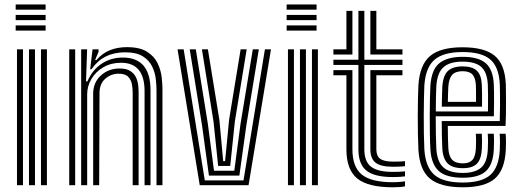

<svg xmlns="http://www.w3.org/2000/svg" viewBox="-20 -818 2287 848"><path d="M49.2 -775.2V-798.2H181.5V-775.2ZM49.2 -729V-752H181.5V-729ZM49.2 -682.8V-705.8H181.5V-682.8ZM161 0V-600H187.2V0ZM55 0V-600H81.5V0ZM108 0V-600H134.5V0Z M671.2 0V-420.5Q671.2 -440 668.2 -467.9Q665.2 -495.8 652.6 -523.1Q640 -550.5 611.5 -568.8Q583 -587 532.2 -587Q436 -587 384.2 -512.5H378.2L388.8 -600H415L415.5 -589.8L400 -552.8H405.8Q431.5 -582.5 465 -596.1Q498.5 -609.8 540.5 -609.8Q598 -609.8 630.1 -589.1Q662.2 -568.5 676.5 -537.9Q690.8 -507.2 694.1 -476.5Q697.5 -445.8 697.5 -425.5V0ZM285.8 0V-600H312V0ZM338.5 0V-600H364.8L360 -458.5H366Q388 -509.5 429.4 -536.9Q470.8 -564.2 524.2 -563.8Q644.8 -562.8 644.8 -418.8V0H618.5V-415.5Q618.5 -540.8 514.8 -540.8Q470.5 -540.8 436.8 -521.1Q403 -501.5 384 -469.6Q365 -437.8 365 -401.2V0ZM391.5 0V-403.5Q391.5 -453.8 425.5 -484.6Q459.5 -515.5 508 -515.5Q538.8 -515.5 555.9 -504.2Q573 -493 580.8 -476Q588.5 -459 590.4 -441.2Q592.2 -423.5 592.2 -410.5V0H566V-409Q566 -425 562.9 -444.5Q559.8 -464 546.8 -478.2Q533.8 -492.5 504.2 -492.5Q470.5 -492.5 445 -470.2Q419.5 -448 419.5 -406.2L418 0Z M862.2 0 764.2 -600H791.2L884.5 -21.2H1055.5L1150 -600H1176.8L1077.8 0ZM902.8 -42.5 872.2 -265 818 -600H844.8L897.8 -272.5L925.2 -63.8H1014.8L1042.5 -272.2L1096.5 -600H1123.2L1068 -264.2L1037.2 -42.5ZM943.5 -85 923.2 -280 871.8 -600H898.2L949 -288L965.8 -106.2H974.2L991.8 -288.8L1042.8 -600H1069.5L1017.2 -281L996.8 -85Z M1246 -775.2V-798.2H1378.2V-775.2ZM1246 -729V-752H1378.2V-729ZM1246 -682.8V-705.8H1378.2V-682.8ZM1357.8 0V-600H1384V0ZM1251.8 0V-600H1278.2V0ZM1304.8 0V-600H1331.2V0Z M1715.2 -36Q1633.8 -36 1598.4 -64.5Q1563 -93 1563 -158.5V-531.2H1452.5V-554.2H1563V-770H1589.2V-554.2H1757.5V-531.2H1589.2V-158.5Q1589.2 -105 1618.5 -81.9Q1647.8 -58.8 1715.2 -58.8Q1744.5 -58.8 1768.8 -61.2V-39.2Q1751 -36 1715.2 -36ZM1452.5 -577V-600H1510V-770H1536.5V-577ZM1615.8 -577V-770H1642.2V-600H1757.5V-577ZM1715.2 9.2Q1605.2 9.2 1557.6 -29.8Q1510 -68.8 1510 -158.5V-485.5H1452.5V-508.2H1536.5V-158.5Q1536.5 -80.8 1578 -47Q1619.5 -13.2 1715.2 -13.2Q1742.8 -13.2 1768.8 -17V5Q1748.8 9.2 1715.2 9.2ZM1715.2 -81.5Q1662 -81.5 1638.9 -99.4Q1615.8 -117.2 1615.8 -158.5V-508.2H1757.5V-485.5H1642.2V-158.5Q1642.2 -129.2 1659.2 -116.8Q1676.2 -104.2 1715.2 -104.2Q1732 -104.2 1745.2 -104.5Q1758.5 -104.8 1768.8 -106V-84Q1749.8 -81.5 1715.2 -81.5Z M2024.5 9.2Q1925 9.2 1879.1 -29Q1833.2 -67.2 1828 -156.5Q1826.5 -185 1825.8 -224.4Q1825 -263.8 1825.1 -305.5Q1825.2 -347.2 1826 -383.4Q1826.8 -419.5 1828 -441.8Q1833.8 -532 1879.5 -570.6Q1925.2 -609.2 2023 -609.2Q2119.5 -609.2 2164.6 -572.1Q2209.8 -535 2214 -446.8Q2214.2 -439 2214.5 -417.5Q2214.8 -396 2214.9 -367.9Q2215 -339.8 2214.5 -311.5Q2214 -283.2 2212.8 -261.8H1957.8Q1958 -231.8 1958.5 -208Q1959 -184.2 1960 -164.8Q1962 -128.2 1977.1 -112.4Q1992.2 -96.5 2024.5 -96.5Q2053 -96.5 2066.5 -111.6Q2080 -126.8 2081.8 -162.8Q2082.5 -176.5 2082.6 -193.6Q2082.8 -210.8 2081.5 -227.2H2108Q2109 -210.8 2109 -192.8Q2109 -174.8 2108.2 -161.8Q2106 -115.2 2086.5 -95.2Q2067 -75.2 2024.5 -75.2Q1978.8 -75.2 1957.5 -95.8Q1936.2 -116.2 1933.5 -163.2Q1932.2 -188.2 1931.6 -219.4Q1931 -250.5 1931 -283.2H2187.2Q2188.2 -314 2188.4 -348.1Q2188.5 -382.2 2188.2 -409Q2188 -435.8 2187.5 -445.2Q2183.8 -522 2145.6 -555.1Q2107.5 -588.2 2023 -588.2Q1938.8 -588.2 1899.1 -554.1Q1859.5 -520 1854.2 -440.2Q1853.2 -420.2 1852.5 -385Q1851.8 -349.8 1851.6 -308.2Q1851.5 -266.8 1852.1 -227Q1852.8 -187.2 1854.2 -158.5Q1859 -80.8 1898 -46.2Q1937 -11.8 2024.5 -11.8Q2108 -11.8 2145.9 -45.6Q2183.8 -79.5 2187.5 -157.8Q2188.2 -173 2188.2 -192.2Q2188.2 -211.5 2186.8 -227.2H2213.2Q2214.8 -211.8 2214.8 -192.6Q2214.8 -173.5 2214 -156.8Q2209.8 -67.8 2165.6 -29.2Q2121.5 9.2 2024.5 9.2ZM2024.5 -33Q1949.8 -33 1917.1 -63.4Q1884.5 -93.8 1880.8 -160Q1879.2 -187.8 1878.6 -226.8Q1878 -265.8 1878.1 -306.9Q1878.2 -348 1878.9 -383Q1879.5 -418 1880.8 -437.8Q1885.2 -510.2 1920.1 -538.6Q1955 -567 2023 -567Q2093 -567 2125.4 -538.9Q2157.8 -510.8 2161 -444.8Q2161.5 -436.2 2161.8 -413.8Q2162 -391.2 2162 -362Q2162 -332.8 2161.2 -304.5H1904.5Q1904.5 -262.8 1905.1 -225.4Q1905.8 -188 1907 -162.5Q1910.5 -104 1937.8 -79.1Q1965 -54.2 2024.5 -54.2Q2077 -54.2 2104.4 -77Q2131.8 -99.8 2134.5 -159Q2135.2 -174.2 2135.4 -191.9Q2135.5 -209.5 2134.2 -227.2H2160.8Q2162 -210.5 2161.9 -192.9Q2161.8 -175.2 2161 -158.2Q2157.8 -91.5 2126.1 -62.2Q2094.5 -33 2024.5 -33ZM1904.8 -325.8H2135.2Q2135.8 -362.8 2135.5 -396.6Q2135.2 -430.5 2134.5 -444Q2132 -498.2 2106 -522Q2080 -545.8 2023 -545.8Q1966.2 -545.8 1938.5 -521.1Q1910.8 -496.5 1907 -436Q1906.2 -418.8 1905.5 -388.5Q1904.8 -358.2 1904.8 -325.8ZM1931.2 -347Q1931.5 -364.2 1932.2 -392.9Q1933 -421.5 1933.5 -434.8Q1936.8 -484.2 1958.1 -504.5Q1979.5 -524.8 2023 -524.8Q2066 -524.8 2086 -505.8Q2106 -486.8 2108 -443.5Q2108.8 -430.8 2109 -403.2Q2109.2 -375.8 2109 -347ZM1958 -368.2H2082.5Q2082.5 -391.2 2082.4 -413Q2082.2 -434.8 2081.8 -441Q2080.2 -474 2066.8 -488.8Q2053.2 -503.5 2023 -503.5Q1991.2 -503.5 1976.8 -486.9Q1962.2 -470.2 1960 -433.8Q1959.2 -418.8 1958.8 -403.1Q1958.2 -387.5 1958 -368.2Z"/></svg>

Font: Big Shoulders Inline Text ExtraBold
Style: Regular
Weight: 800
Designer: Patric King
Foundry: XO Type Co
Version: Version 1.000